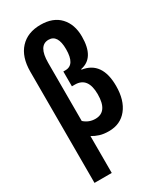

<svg xmlns="http://www.w3.org/2000/svg" viewBox="-245 -851 994 1177"><g transform="rotate(-30 252.0 -262.5)"><path d="M316 -557Q316 -447 248 -447H233V-342H254Q346 -342 346 -221Q346 -97 259 -97Q213 -97 179 -128V-539Q179 -661 251 -661Q316 -661 316 -557ZM57 -547V240H179V-21Q202 -7 229 1.5Q256 10 293 10Q375 10 422 -49Q469 -108 469 -209Q469 -381 335 -401V-405Q439 -425 439 -576Q439 -662 391 -713.5Q343 -765 254 -765Q162 -765 109.5 -708Q57 -651 57 -547Z"/></g></svg>

Font: Noto Sans UI Condensed
Style: Bold
Weight: 700
Width: 3
Designer: Monotype Design Team
Foundry: Monotype Imaging Inc.
Version: 1.001